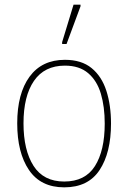

<svg xmlns="http://www.w3.org/2000/svg" viewBox="-20 -795 552 825"><path d="M457 -264Q457 -139 408 -64.5Q359 10 256 10Q155 10 104.5 -64.5Q54 -139 54 -265Q54 -393 107 -465.5Q160 -538 259 -538Q330 -538 373.5 -502.5Q417 -467 437 -405Q457 -343 457 -264ZM81 -265Q81 -150 124 -82.5Q167 -15 256 -15Q346 -15 388 -81.5Q430 -148 430 -264Q430 -336 413.5 -392Q397 -448 359 -480.5Q321 -513 259 -513Q171 -513 126 -447.5Q81 -382 81 -265ZM247 -606V-614L296 -775H326V-768L266 -606Z"/></svg>

Font: Noto Sans SemiCondensed Thin
Style: Regular
Weight: 100
Width: 4
Designer: Monotype Design Team
Foundry: Monotype Imaging Inc.
Version: Version 2.013; ttfautohint (v1.8.4.7-5d5b)